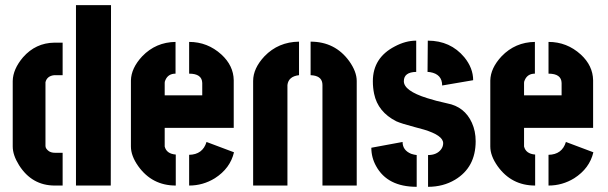

<svg xmlns="http://www.w3.org/2000/svg" viewBox="-20 -719 2356 744"><path d="M29.3 -151.4V-405.3Q30.3 -451.2 69.3 -497.1Q118.2 -552.7 190.4 -553.7H222.7V-427.7H190.4Q162.1 -424.8 156.2 -400.4V-153.3Q156.2 -142.6 169.9 -132.8Q179.7 -127 192.4 -127H222.7V0H192.4Q103.5 0 53.7 -79.1Q29.3 -118.2 29.3 -151.4ZM274.4 0V-699.2H410.2L409.2 0Z M487.3 -151.4V-407.2Q488.3 -455.1 531.2 -501Q584 -555.7 660.2 -556.6V-433.6Q631.8 -433.6 621.1 -409.2Q618.2 -403.3 618.2 -398.4V-349.6H763.7V-397.5Q762.7 -433.6 712.9 -433.6V-556.6Q784.2 -556.6 837.9 -507.8Q884.8 -464.8 885.7 -408.2V-223.6H618.2V-151.4Q625 -123 661.1 -120.1V0Q569.3 0 515.6 -75.2Q487.3 -115.2 487.3 -151.4ZM712.9 0V-119.1Q765.6 -120.1 780.3 -168.9L886.7 -128.9Q872.1 -66.4 812.5 -28.3Q766.6 0 712.9 0Z M960.9 0V-405.3Q960.9 -454.1 1004.9 -501Q1058.6 -556.6 1138.7 -557.6V-427.7Q1097.7 -422.9 1093.8 -389.6V0ZM1183.6 -427.7V-557.6Q1278.3 -557.6 1333 -482.4Q1362.3 -441.4 1362.3 -405.3V0H1229.5V-389.6Q1229.5 -421.9 1193.4 -426.8Q1188.5 -427.7 1183.6 -427.7Z M1418.9 -146.5 1540 -168.9Q1540 -136.7 1573.2 -123Q1585 -119.1 1594.7 -118.2V4.9Q1481.4 4.9 1437.5 -75.2Q1418.9 -108.4 1418.9 -146.5ZM1424.8 -404.3Q1424.8 -495.1 1509.8 -539.1Q1551.8 -561.5 1592.8 -561.5V-440.4Q1544.9 -439.5 1544.9 -404.3Q1544.9 -367.2 1634.8 -338.9Q1668 -328.1 1712.9 -318.4Q1780.3 -305.7 1808.6 -243.2Q1823.2 -210.9 1823.2 -171.9Q1823.2 -70.3 1743.2 -22.5Q1697.3 4.9 1638.7 4.9V-118.2Q1672.9 -118.2 1689.5 -140.6Q1697.3 -151.4 1697.3 -164.1Q1697.3 -194.3 1623 -216.8Q1611.3 -219.7 1586.9 -226.6Q1535.2 -240.2 1515.6 -249Q1444.3 -285.2 1429.7 -355.5Q1424.8 -378.9 1424.8 -404.3ZM1636.7 -440.4 1637.7 -561.5Q1725.6 -561.5 1779.3 -497.1Q1813.5 -455.1 1813.5 -408.2L1693.4 -387.7Q1693.4 -431.6 1646.5 -439.5Q1640.6 -440.4 1636.7 -440.4Z M1879.9 -151.4V-407.2Q1880.9 -455.1 1923.8 -501Q1976.6 -555.7 2052.7 -556.6V-433.6Q2024.4 -433.6 2013.7 -409.2Q2010.7 -403.3 2010.7 -398.4V-349.6H2156.2V-397.5Q2155.3 -433.6 2105.5 -433.6V-556.6Q2176.8 -556.6 2230.5 -507.8Q2277.3 -464.8 2278.3 -408.2V-223.6H2010.7V-151.4Q2017.6 -123 2053.7 -120.1V0Q1961.9 0 1908.2 -75.2Q1879.9 -115.2 1879.9 -151.4ZM2105.5 0V-119.1Q2158.2 -120.1 2172.9 -168.9L2279.3 -128.9Q2264.6 -66.4 2205.1 -28.3Q2159.2 0 2105.5 0Z"/></svg>

Font: Post No Bills Colombo ExtraBold
Style: Regular
Weight: 800
Designer: Kosala Senevirathne, Siva Puranthara, Lasantha Premarathna, Tharique Azeez
Foundry: Mooniak
Version: Version 1.220 ; ttfautohint (v1.6)